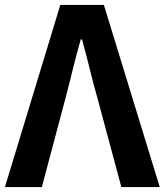

<svg xmlns="http://www.w3.org/2000/svg" viewBox="-25 -760 669 780"><path d="M-5 0H145L241 -361C263 -443 279 -517 303 -600H308C332 -517 347 -443 371 -361L468 0H624L397 -740H220Z"/></svg>

Font: Noto Sans Japanese Bold
Style: Bold
Weight: 700
Designer: Ryoko NISHIZUKA (kana & ideographs); Paul D. Hunt (Latin, Greek & Cyrillic); Wenlong ZHANG (bopomofo); Sandoll Communica
Foundry: Adobe Systems Incorporated
Version: Version 1.000;PS 1;hotconv 1.0.78;makeotf.lib2.5.61930